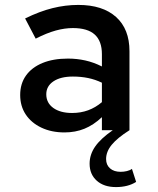

<svg xmlns="http://www.w3.org/2000/svg" viewBox="-20 -529 640 780"><path d="M242 9Q189 9 148 -10.5Q107 -30 84.5 -64Q62 -98 62 -143Q62 -189 85.5 -222Q109 -255 152.5 -273Q196 -291 256 -291Q292 -291 326 -283.5Q360 -276 394 -259V-309Q394 -362 365 -388.5Q336 -415 276 -415Q243 -415 206.5 -405Q170 -395 125 -372L82 -454Q141 -483 193.5 -496Q246 -509 298 -509Q397 -509 451.5 -460Q506 -411 506 -321V0Q457 31 434 59Q411 87 411 117Q411 141 427 155Q443 169 470 169Q483 169 495.5 166Q508 163 516 157L533 210Q500 231 451 231Q402 231 373 205Q344 179 344 136Q344 99 366.5 66.5Q389 34 438 0H394V-53Q360 -21 323 -6Q286 9 242 9ZM168 -146Q168 -111 196.5 -90.5Q225 -70 273 -70Q308 -70 338 -81Q368 -92 394 -114V-193Q367 -206 338 -212Q309 -218 276 -218Q226 -218 197 -198.5Q168 -179 168 -146Z"/></svg>

Font: Red Hat Mono SemiBold
Style: Regular
Weight: 600
Monospace: yes
Designer: Pentagram, MCKL
Foundry: Pentagram, MCKL
Version: Version 1.023